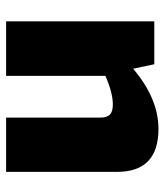

<svg xmlns="http://www.w3.org/2000/svg" viewBox="26 -564 551 644"><g transform="rotate(-90 302.0 -241.5)"><path d="M553 -497V0H409L394 -71Q294 14 192 14Q48 14 48 -125V-497H230V-182Q230 -159 240 -149Q250 -139 274 -139Q313 -139 370 -164V-497Z"/></g></svg>

Font: Ezarion Extra Bold
Style: Regular
Weight: 800
Designer: Natanael Gama
Version: Version 1.001;PS 001.001;hotconv 1.0.70;makeotf.lib2.5.58329